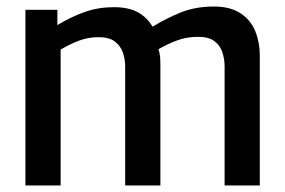

<svg xmlns="http://www.w3.org/2000/svg" viewBox="-20 -569 874 589"><path d="M58 0V-539H156V-492Q199 -518 240.5 -532.5Q282 -547 329 -547Q375 -547 403.5 -531Q432 -515 448 -487Q490 -513 535 -531Q580 -549 636 -549Q686 -549 717.5 -528.5Q749 -508 763 -473.5Q777 -439 777 -399V0H669V-366Q669 -388 662 -409Q655 -430 637.5 -443Q620 -456 587 -456Q551 -456 520.5 -444Q490 -432 466 -418Q470 -407 471 -395.5Q472 -384 472 -373V0H364V-365Q364 -387 357 -407.5Q350 -428 332.5 -441.5Q315 -455 282 -455Q251 -455 223 -444.5Q195 -434 166 -417V0Z"/></svg>

Font: Georama Medium
Style: Regular
Weight: 500
Designer: Jean-Baptiste Levee
Foundry: Production Type
Version: Version 1.000